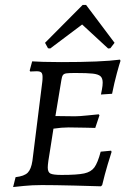

<svg xmlns="http://www.w3.org/2000/svg" viewBox="-20 -748 528 776"><path d="M229 -41Q292 -41 320 -47Q348 -53 361.5 -71.5Q375 -90 387 -135L429 -139L431 -134Q427 -123 415 -82.5Q403 -42 393 0L388 5Q362 4 280.5 2Q199 0 149 0Q110 0 76 3.5Q42 7 33 8L43 -32Q78 -36 92 -50Q106 -64 111 -98L151 -418Q152 -425 152 -437Q152 -450 147 -455Q142 -460 128 -460L102 -459L100 -463L110 -500Q121 -499 154.5 -498Q188 -497 227 -497Q391 -497 465 -507L467 -502Q463 -491 452.5 -452.5Q442 -414 433 -369L388 -366Q389 -371 392 -386.5Q395 -402 395 -414Q395 -432 386 -440Q377 -448 355 -450.5Q333 -453 284 -453Q258 -453 248 -451.5Q238 -450 234 -444Q230 -438 228 -424L204 -279L283 -278Q300 -278 334 -281.5Q368 -285 379 -286L382 -282L365 -231Q354 -231 323 -232Q292 -233 257 -233Q229 -233 196 -228L183 -145Q173 -88 173 -71Q173 -52 184 -46.5Q195 -41 229 -41ZM314 -728H328L443 -575L426 -553L417 -552L312 -649L183 -552L174 -553L162 -575Z"/></svg>

Font: Alegreya SC
Style: Italic
Weight: 400
Italic angle: -7°
Designer: Juan Pablo del Peral
Foundry: Huerta Tipografica
Version: Version 2.007; ttfautohint (v1.6)